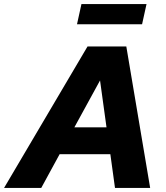

<svg xmlns="http://www.w3.org/2000/svg" viewBox="-74 -930 821 950"><path d="M-54 0 359 -700H551L669 0H495L472 -167H221L130 0ZM294 -300H453L421 -532ZM307 -810 329 -910H651L629 -810Z"/></svg>

Font: Red Hat Text VF
Style: Italic
Weight: 300
Italic angle: -12°
Designer: Pentagram, MCKL
Foundry: Pentagram, MCKL
Version: Version 1.023